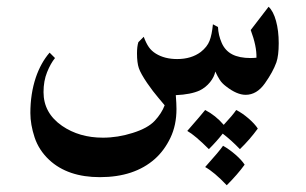

<svg xmlns="http://www.w3.org/2000/svg" viewBox="-20 -287 906 569"><path d="M806 -159Q806 -122 799 -102Q789 -74 765 -40Q741 -6 708 -6Q682 -6 650 -31Q638 -40 631.5 -50Q625 -60 618 -75Q615 -59 602.5 -43.5Q590 -28 572 -19Q546 -7 501 -5Q503 21 503 36Q503 84 485 121.5Q467 159 439 184Q378 238 276 238Q181 238 126 187Q95 158 82.5 120Q70 82 70 48Q70 -9 86 -57Q101 -101 127 -131L143 -115Q130 -99 119.5 -73Q109 -47 109 -14Q109 48 164 86Q215 121 285 121Q329 121 373 107Q418 93 438.5 71Q459 49 468 25Q465 21 449.5 3Q434 -15 416 -41Q397 -69 391.5 -85Q386 -101 386 -129Q386 -149 390 -162L406 -178Q413 -159 421 -147.5Q429 -136 442 -128Q468 -112 505 -112Q547 -112 575 -133Q594 -148 601 -166Q608 -184 611 -215L626 -207Q627 -183 637 -160Q647 -137 668 -126Q689 -115 723 -115Q730 -115 734.5 -115.5Q739 -116 740 -116Q741 -150 723 -198L776 -267Q790 -254 798 -225Q806 -196 806 -159ZM588 39Q619 55 643 83Q670 54 680 39Q698 48 716.5 64Q735 80 744 94Q720 127 691 155Q665 128 640 109Q623 131 599 155Q558 114 535 101Q577 53 588 39ZM641 145Q659 155 677.5 171Q696 187 705 201Q684 230 652 262Q615 223 588 208Q631 160 641 145Z"/></svg>

Font: Katibeh
Style: Regular
Weight: 400
Designer: Arabic design by Kourosh Beigpour, Latin design by Eduardo Tunni, engineering by Lasse Fister
Version: Version 1.000